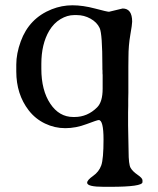

<svg xmlns="http://www.w3.org/2000/svg" viewBox="-20 -493 607 737"><path d="M138.7 -247.6V-229Q138.7 -146.5 172.9 -95.2Q207 -43.9 261.2 -43.9H266.1Q315.9 -43.9 353 -81.1Q374 -102.1 374 -152.3V-205.6L373.5 -210.9Q373.5 -216.3 373.5 -221.7L373 -227.1V-238.3Q373 -363.3 362.5 -385.5Q352.1 -407.7 327.4 -421.4Q302.7 -435.1 274.9 -435.1H264.6Q238.3 -435.1 212.4 -419.7Q186.5 -404.3 168.9 -375Q138.7 -323.7 138.7 -247.6ZM398.4 -447.8 450.7 -460.4Q487.3 -460.4 487.3 -409.7Q487.3 -399.4 480.2 -358.9Q473.1 -318.4 473.1 -273.9L472.7 -236.3V-136.7L472.2 -111.8V-86.9L471.7 -62V-11.7L473.6 87.9Q473.6 137.7 481.2 151.1Q488.8 164.6 507.8 177.7Q526.9 190.9 526.9 198.7V206.1Q526.9 224.1 402.8 224.1H378.4Q314.5 224.1 314.5 208.5Q314.5 198.2 337.2 182.4Q359.9 166.5 368.7 141.8Q377.4 117.2 377.4 42.5Q377.4 -32.2 358.9 -32.2Q353.5 -32.2 312.3 -16.6Q271 -1 230.5 -1Q189.9 -1 152.8 -18.8Q115.7 -36.6 90.3 -69.3Q42.5 -131.3 42.5 -218.8V-245.1Q42.5 -287.1 59.6 -334Q91.8 -422.9 178.7 -457.5Q217.3 -472.7 257.8 -472.7Q298.3 -472.7 345 -460.2Q391.6 -447.8 398.4 -447.8Z"/></svg>

Font: Averia Serif Libre Light
Style: Regular
Weight: 300
Version: Version 1.002